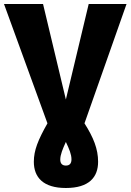

<svg xmlns="http://www.w3.org/2000/svg" viewBox="-39 -715 652 959"><path d="M593 -695H404L290 -218L176 -695H-19L198 -99C151 -16 130 36 130 93C130 171 177 224 290 224C406 224 451 170 451 93C451 29 428 -28 383 -99ZM318 81C318 101 309 112 290 112C272 112 262 102 262 82C262 58 274 29 290 -6C307 30 318 56 318 81Z"/></svg>

Font: Fira Sans ExtraBold
Style: Regular
Weight: 800
Designer: bBox Type GmbH & Carrois Corporate GbR & Edenspiekermann AG
Foundry: bBox Type GmbH & Carrois Corporate GbR & Edenspiekermann AG
Version: Version 4.300;PS 004.300;hotconv 1.0.88;makeotf.lib2.5.64775